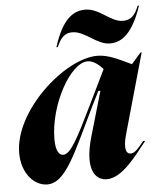

<svg xmlns="http://www.w3.org/2000/svg" viewBox="-53 -767 682 825"><g transform="rotate(-5 288.5 -355.0)"><path d="M197 -109C181 -109 165 -125 165 -179C165 -325 261 -500 336 -500C363 -500 387 -477 402 -461L331 -315C261 -171 229 -109 197 -109ZM9 -133C9 -42 64 12 118 12C198 12 244 -110 341 -309L371 -369H380L324 -176C284 -38 324 12 375 12C440 12 502 -73 553 -138H544C522 -111 505 -89 487 -89C469 -89 454 -107 475 -178L571 -518H566L525 -471C468 -498 425 -520 379 -520C238 -520 9 -314 9 -133ZM208 -572C244 -686 290 -722 345 -722C407 -722 449 -660 503 -660C535 -660 555 -676 571 -719H577C538 -604 492 -568 439 -568C382 -568 336 -630 281 -630C252 -630 232 -615 214 -572Z"/></g></svg>

Font: Nyght Serif Bold Italic
Style: Regular
Weight: 700
Italic angle: -16°
Designer: Maksym Kobuzan
Version: Version 0.410;Glyphs 3.1.2 (3151)